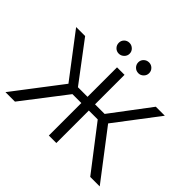

<svg xmlns="http://www.w3.org/2000/svg" viewBox="-192 -1112 1358 1358"><g transform="rotate(45 486.5 -433.5)"><path d="M389 -759Q366 -759 350.5 -775Q335 -791 335 -814Q335 -836 350.5 -851.5Q366 -867 389 -867Q411 -867 427.5 -851.5Q444 -836 444 -813Q444 -791 427.5 -775Q411 -759 389 -759ZM585 -759Q562 -759 546 -775Q530 -791 530 -814Q530 -836 546 -851.5Q562 -867 585 -867Q607 -867 623 -851.5Q639 -836 639 -813Q639 -791 623 -775Q607 -759 585 -759ZM15 0 288 -357 43 -679H133L353 -387H449V-682H524V-387H620L840 -679H930L685 -357L958 0H863L613 -325H524V0H449V-325H360L110 0Z"/></g></svg>

Font: Didact Gothic
Style: Regular
Weight: 400
Designer: Daniel Johnson
Foundry: Daniel Johnson
Version: Version 2.101;PS 002.101;hotconv 1.0.88;makeotf.lib2.5.64775